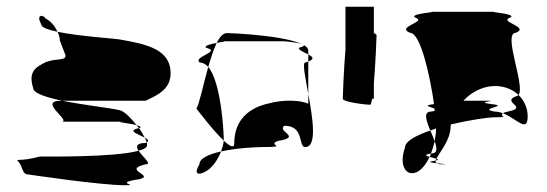

<svg xmlns="http://www.w3.org/2000/svg" viewBox="-20 -730 1618 568"><path d="M35 -251C47 -239 45 -214 63 -214C63 -214 277 -182 349 -182C399 -182 309 -188 393 -200C439 -212 339 -227 411 -244C431 -244 402 -266 390 -284C318 -264 113 -267 98 -267C37 -250 23 -263 35 -251ZM78 -470C78 -454 117 -442 164 -432H411C445 -449 495 -467 483 -532C471 -586 409 -600 341 -612C327 -616 216 -622 150 -636C155 -626 157 -617 157 -610L174 -566C174 -549 149 -559 115 -546C93 -534 61 -523 78 -470ZM102 -658C85 -689 109 -687 115 -675C130 -668 143 -652 150 -636C122 -642 102 -649 102 -658ZM161 -370C195 -370 89 -432 161 -432H164C229 -419 310 -410 334 -404C348 -401 367 -381 384 -360C360 -366 310 -370 349 -370ZM384 -360C386 -357 389 -354 391 -351H393C399 -354 394 -357 384 -360ZM390 -284C382 -296 382 -307 411 -307C412 -308 413 -308 414 -309C415 -306 415 -303 415 -301C415 -294 406 -288 390 -284ZM391 -351C398 -342 404 -331 408 -323C390 -333 354 -343 391 -351ZM408 -323C411 -318 413 -313 414 -309C422 -314 417 -318 408 -323Z M561 -409C561 -409 609 -345 642 -314V-318C642 -335 635 -486 596 -532C581 -478 569 -420 561 -409ZM570 -244C553 -216 565 -210 587 -222C606 -231 624 -256 634 -282C599 -274 570 -262 570 -244ZM571 -545C548 -562 638 -577 589 -589C584 -595 604 -600 621 -603C612 -584 604 -559 596 -532C589 -540 580 -545 571 -545ZM621 -603C640 -607 656 -608 633 -608H821C818 -608 860 -605 874 -599C821 -625 671 -632 651 -632C640 -632 630 -621 621 -603ZM634 -282C638 -293 641 -304 642 -314C660 -297 673 -290 673 -306C673 -377 719 -412 775 -424C817 -436 870 -434 892 -423V-452C905 -381 919 -295 883 -295C861 -295 882 -358 821 -358C798 -340 876 -325 802 -313C768 -301 836 -295 758 -295C745 -295 683 -293 634 -282ZM865 -589C860 -583 879 -576 892 -569V-580C892 -587 887 -592 878 -597C881 -595 878 -592 865 -589ZM874 -599C876 -598 877 -598 878 -597C877 -598 875 -598 874 -599ZM883 -545C874 -545 883 -502 892 -452V-548ZM892 -548V-569C905 -562 912 -556 892 -548Z M994 -438C994 -428 1064 -420 1075 -420C1077 -420 1079 -427 1081 -438H1086V-484C1091 -542 1094 -620 1094 -626C1094 -628 1091 -630 1086 -632V-710H1002V-583C997 -525 994 -444 994 -438Z M1178 -293C1160 -242 1180 -208 1211 -220C1226 -226 1240 -243 1251 -266C1240 -269 1233 -272 1255 -276C1259 -287 1263 -299 1266 -312C1262 -322 1258 -333 1253 -344C1210 -329 1178 -312 1178 -293ZM1193 -633C1150 -650 1241 -665 1211 -677C1181 -689 1281 -695 1256 -695H1443C1418 -695 1518 -689 1487 -677C1457 -665 1548 -650 1506 -633C1466 -633 1535 -475 1514 -449C1494 -468 1465 -478 1434 -475C1403 -472 1373 -456 1351 -432H1412C1472 -432 1375 -429 1434 -422C1492 -416 1390 -409 1443 -400C1451 -400 1460 -398 1468 -395C1454 -387 1491 -383 1443 -383C1424 -383 1369 -375 1314 -362C1314 -360 1313 -358 1313 -356C1313 -315 1280 -280 1271 -260C1266 -262 1257 -264 1251 -266C1253 -269 1254 -272 1255 -276H1256C1275 -276 1273 -292 1266 -312C1268 -324 1270 -337 1270 -350C1264 -348 1259 -346 1253 -344C1241 -373 1231 -400 1256 -400C1260 -401 1264 -401 1266 -402C1266 -404 1265 -407 1265 -409C1253 -414 1229 -418 1264 -422C1252 -507 1224 -633 1193 -633ZM1264 -254C1266 -254 1268 -255 1269 -255C1268 -252 1269 -249 1272 -247C1256 -249 1242 -251 1264 -254ZM1269 -255C1279 -257 1277 -258 1271 -260C1270 -258 1269 -257 1269 -255ZM1272 -247C1275 -245 1279 -244 1287 -244C1310 -244 1290 -245 1272 -247ZM1468 -395C1509 -379 1541 -335 1541 -386C1541 -410 1531 -433 1514 -449C1512 -447 1509 -445 1506 -445C1463 -428 1542 -413 1487 -401C1477 -399 1471 -397 1468 -395Z"/></svg>

Font: bitstorm
Style: Regular
Weight: 400
Version: Version 0.2